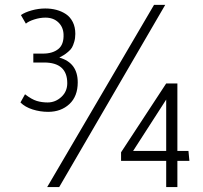

<svg xmlns="http://www.w3.org/2000/svg" viewBox="-20 -759 824 779"><path d="M175.3 -305.2Q143.1 -305.2 112.3 -314.9Q81.5 -324.7 63 -343.3L81.5 -376.5Q108.9 -355.5 129.4 -349.4Q149.9 -343.3 173.3 -343.3Q204.6 -343.3 228.8 -365.5Q252.9 -387.7 252.9 -421.4Q252.9 -505.4 158.7 -505.4H115.2V-541.5H154.3Q193.4 -541.5 216.6 -560.1Q239.7 -578.6 237.8 -620.6Q236.3 -649.9 216.3 -668.7Q196.3 -687.5 164.1 -687.5Q142.6 -687.5 119.4 -680.2Q96.2 -672.9 85 -663.1L64.9 -697.8Q80.6 -709 108.2 -716.8Q135.7 -724.6 163.6 -724.6Q187.5 -724.6 208.7 -719Q230 -713.4 247.6 -701.7Q265.1 -689.9 275.4 -669.4Q285.6 -648.9 285.6 -621.6Q285.6 -604 281.2 -589.4Q276.9 -574.7 272 -566.2Q267.1 -557.6 256.3 -548.6Q245.6 -539.6 239.7 -536.1Q233.9 -532.7 220.7 -525.4Q295.4 -504.4 295.4 -424.8Q295.4 -368.2 261.5 -336.7Q227.5 -305.2 175.3 -305.2ZM654.3 0V-106.4H471.2V-141.1L654.3 -420.4H699.7V-146.5H744.6L748.5 -106.4H699.7V0ZM171.4 0 605 -739.3H650.4L220.2 0ZM520 -146.5H654.3Q653.8 -334.5 654.3 -355Z"/></svg>

Font: Oxygen Light
Style: Regular
Weight: 300
Designer: vernon adams
Foundry: Vernon Adams
Version: Version Release 0.2.3 webfont; ttfautohint (v0.93.3-1d66) -l